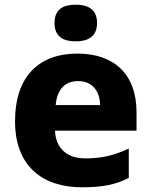

<svg xmlns="http://www.w3.org/2000/svg" viewBox="-20 -787 643 817"><path d="M302 -767C252 -767 212 -750 212 -689C212 -629 252 -611 302 -611C351 -611 393 -629 393 -689C393 -750 351 -767 302 -767ZM309 -559C150 -559 44 -466 44 -271C44 -78 163 10 329 10C418 10 474 -2 528 -30V-155C467 -126 413 -113 343 -113C262 -113 217 -159 214 -231H561V-309C561 -473 464 -559 309 -559ZM312 -442C374 -442 405 -398 406 -340H217C223 -410 260 -442 312 -442Z"/></svg>

Font: Noto Sans Arabic ExtBd
Style: Regular
Weight: 800
Designer: Monotype Design Team, Nadine Chahine, Nizar Qandah and Khaled Hosny
Foundry: Monotype Imaging Inc.
Version: Version 2.012